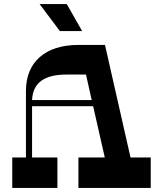

<svg xmlns="http://www.w3.org/2000/svg" viewBox="-20 -920 798 940"><path d="M382 -768 307 -900H174L273 -768ZM619 -149 494 -700H363C203 -700 107 -617 107 -475V-149H40V0H261V-149H137V-400H436L493 -149H364V0H718V-149ZM137 -430C141 -516 198 -555 306 -555H401L429 -430Z"/></svg>

Font: Space Cowgirl Bold
Style: Regular
Weight: 700
Designer: Valery Marier
Foundry: Valery Marier
Version: Version 1.000;hotconv 1.0.109;makeotfexe 2.5.65596